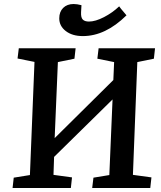

<svg xmlns="http://www.w3.org/2000/svg" viewBox="-20 -942 809 962"><path d="M613.8 -865.2Q577.1 -908.2 577.1 -910.2Q543.9 -878.4 501 -856.2Q458 -834 425.8 -834Q404.8 -834 394.8 -844Q384.8 -854 386.2 -880.9L388.2 -916Q365.7 -921.9 349.1 -921.9Q315.9 -921.9 296.4 -902.3Q276.9 -882.8 276.9 -850.1Q276.9 -811.5 309.6 -786.4Q342.3 -761.2 395 -761.2Q508.3 -761.2 613.8 -865.2ZM543.9 -443.8 251 -155.8 248 -65.9 340.8 -53.2 335 0H43L48.8 -51.8L129.9 -64.9L152.8 -631.8L67.9 -648.9L74.2 -700.2H358.9L353 -647.9L270 -630.9L253.9 -250L547.9 -541L551.8 -630.9L467.8 -647.9L474.1 -700.2H756.8L751 -647.9L668 -630.9L646 -65.9L738.8 -53.2L732.9 0H441.9L448.2 -51.8L527.8 -64.9Z"/></svg>

Font: Literata Book SemiBold
Style: Italic
Weight: 600
Italic angle: -3°
Designer: Latin by Veronika Burian and Jose Scaglione. Greek by Irene Vlachou. Cyrillic by Vera Evstafieva
Foundry: TypeTogether
Version: Version 1.003;PS 001.003;hotconv 1.0.88;makeotf.lib2.5.64775